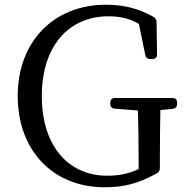

<svg xmlns="http://www.w3.org/2000/svg" viewBox="-20 -770 783 813"><path d="M423 23C506 23 568 6 642 -35C653 -40 657 -48 657 -59V-100C657 -177 658 -242 659 -304L711 -309C723 -310 730 -318 730 -330V-335C730 -348 723 -355 710 -355H467C454 -355 447 -348 447 -335V-330C447 -318 454 -311 466 -310L564 -302C566 -235 567 -168 567 -101V-54C527 -35 484 -26 434 -26C267 -26 157 -155 157 -363C157 -576 272 -701 439 -701C489 -701 530 -691 568 -669L595 -538C597 -526 605 -520 617 -520H625C638 -520 645 -527 645 -540L643 -675C643 -686 639 -693 629 -699C569 -732 510 -750 428 -750C209 -750 55 -595 55 -364C55 -132 205 23 423 23Z"/></svg>

Font: 寒蝉锦书宋 Text
Style: Regular
Weight: 400
Designer: 寒蝉锦书宋{Warren} 思源宋体{Ryoko NISHIZUKA 西塚涼子 (kana & ideographs); Frank Grießhammer (Latin, Greek & Cyrillic); Wenlong ZHANG 
Foundry: Adobe & ChillType
Version: Version 2.000;Glyphs 3.1.1 (3135)